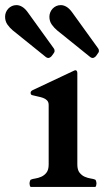

<svg xmlns="http://www.w3.org/2000/svg" viewBox="-64 -739 426 759"><path d="M57.6 0Q54.7 -1 53.7 -6.6Q52.7 -12.2 52.7 -15.1Q52.7 -17.6 54.2 -22.7Q55.7 -27.8 57.6 -28.8Q64 -31.7 75.7 -33.4Q87.4 -35.2 99.1 -40.3Q110.8 -45.4 119.6 -56.4Q128.4 -67.4 128.4 -88.9V-323.7Q128.4 -335.4 122.1 -342Q115.7 -348.6 106 -352.1Q96.2 -355.5 85 -357.7Q73.7 -359.9 63.5 -362.8Q60.5 -363.8 58.8 -365.5Q57.1 -367.2 57.1 -372.6Q57.1 -375 58.6 -377.4Q60.1 -379.9 64.5 -382.3L226.1 -458.5Q228 -459.5 230.2 -460.4Q232.4 -461.4 233.4 -461.4Q241.7 -461.4 241.7 -449.7V-88.9Q241.7 -67.4 250.5 -56.4Q259.3 -45.4 271 -40.3Q282.7 -35.2 294.4 -33.4Q306.2 -31.7 312.5 -28.8Q314.5 -27.8 315.9 -22.7Q317.4 -17.6 317.4 -15.1Q317.4 -12.2 316.4 -6.6Q315.4 -1 312.5 0H57.6ZM141.1 -518.6Q138.7 -515.1 134.5 -512.5Q130.4 -509.8 127.4 -509.8Q122.1 -509.8 117.7 -513.2L-13.7 -619.1Q-24.9 -628.4 -34.4 -641.6Q-43.9 -654.8 -43.9 -672.9Q-43.9 -682.1 -40.5 -690.4Q-37.1 -698.7 -31 -705.1Q-24.9 -711.4 -16.8 -715.1Q-8.8 -718.8 1 -718.8Q12.2 -718.8 23.4 -712.2Q34.7 -705.6 45.4 -690.9L147.9 -548.8Q150.4 -545.4 151.1 -542.7Q151.9 -540 151.9 -536.6Q151.9 -535.2 150.4 -532Q148.9 -528.8 141.1 -518.6ZM316.4 -518.6Q314 -515.1 309.8 -512.5Q305.7 -509.8 302.7 -509.8Q297.4 -509.8 293 -513.2L161.6 -619.1Q150.4 -628.4 140.9 -641.6Q131.3 -654.8 131.3 -672.9Q131.3 -682.1 134.8 -690.4Q138.2 -698.7 144.3 -705.1Q150.4 -711.4 158.4 -715.1Q166.5 -718.8 176.3 -718.8Q187.5 -718.8 198.7 -712.2Q210 -705.6 220.7 -690.9L323.2 -548.8Q325.7 -545.4 326.4 -542.7Q327.1 -540 327.1 -536.6Q327.1 -535.2 325.7 -532Q324.2 -528.8 316.4 -518.6Z"/></svg>

Font: Cardo
Style: Bold
Weight: 700
Designer: David J. Perry
Foundry: David J. Perry
Version: Version 1.0011